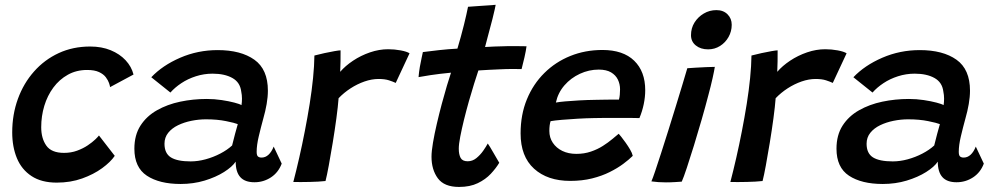

<svg xmlns="http://www.w3.org/2000/svg" viewBox="-20 -736 4046 778"><path d="M445 -104.5Q428 -79.5 393.8 -54.5Q359.5 -29.5 312.8 -12.8Q266 4 210 4Q148 4 107.8 -22.5Q67.5 -49 48.5 -95Q29.5 -141 29.5 -199.5Q29.5 -272 52.5 -335.2Q75.5 -398.5 117.8 -446.2Q160 -494 217.8 -520.8Q275.5 -547.5 345.5 -547.5Q392 -547.5 428.5 -532.5Q465 -517.5 489 -491.8Q513 -466 521 -434L426 -383Q425.5 -388.5 421.8 -399.5Q418 -410.5 408.8 -423Q399.5 -435.5 381.2 -444Q363 -452.5 333 -452.5Q289.5 -452.5 255 -433.2Q220.5 -414 196.2 -381.2Q172 -348.5 159.5 -307Q147 -265.5 147 -220.5Q147 -175 167.8 -145.8Q188.5 -116.5 239.5 -116.5Q268 -116.5 292.5 -125.5Q317 -134.5 335.5 -147Q354 -159.5 365.8 -170.8Q377.5 -182 381 -187Z M712 9.5Q626 9.5 575.2 -24Q524.5 -57.5 524.5 -133.5Q524.5 -188.5 549.2 -227Q574 -265.5 616 -289.2Q658 -313 710.2 -324Q762.5 -335 818 -335Q848.5 -335 878.2 -330.5Q908 -326 929.8 -320.2Q951.5 -314.5 958.5 -310Q960.5 -321.5 960.5 -336.2Q960.5 -351 957.5 -365Q953 -402.5 921.5 -420Q890 -437.5 841.5 -437.5Q806.5 -437.5 773.8 -427Q741 -416.5 714.8 -399Q688.5 -381.5 670.5 -361L593 -423Q638.5 -471 710 -502Q781.5 -533 862 -533Q956 -533 1010.8 -494Q1065.5 -455 1065.5 -368.5Q1065.5 -343.5 1060.5 -314.5Q1055.5 -285.5 1047 -256Q1037 -219.5 1028.5 -183.5Q1020 -147.5 1020 -121Q1020 -106.5 1025.2 -102Q1030.5 -97.5 1040 -97.5Q1055.5 -97.5 1068 -109Q1080.5 -120.5 1089 -142L1121.5 -73Q1108 -37 1077.8 -17.2Q1047.5 2.5 1011 2.5Q972.5 2.5 953.8 -18.2Q935 -39 935 -81Q921 -60 887.8 -39Q854.5 -18 809 -4.2Q763.5 9.5 712 9.5ZM752.5 -82Q782 -82 813.2 -90.5Q844.5 -99 872.8 -113.8Q901 -128.5 920.5 -146.5Q927 -172 932.5 -193.5Q938 -215 943.5 -233Q931.5 -238 896 -245.2Q860.5 -252.5 815 -252.5Q785.5 -252.5 755.8 -246.5Q726 -240.5 701.2 -228.5Q676.5 -216.5 661.5 -197.8Q646.5 -179 646.5 -153.5Q646.5 -114.5 672.5 -98.2Q698.5 -82 752.5 -82Z M1358.5 -445Q1379 -469 1410.5 -490Q1442 -511 1479.2 -523.8Q1516.5 -536.5 1553 -536.5Q1578.5 -536.5 1603.8 -531.8Q1629 -527 1639.5 -520L1583.5 -400Q1573 -405 1556.2 -410.5Q1539.5 -416 1514 -416Q1486.5 -416 1457 -405.8Q1427.5 -395.5 1400.5 -378Q1373.5 -360.5 1352 -338Q1349.5 -304.5 1343 -256.2Q1336.5 -208 1328.2 -157.5Q1320 -107 1312.2 -65.2Q1304.5 -23.5 1299 -2.5Q1272 0.5 1236 1.2Q1200 2 1168.5 1.5Q1180.5 -44.5 1192.5 -97Q1204.5 -149.5 1215.2 -204.8Q1226 -260 1234.8 -314.8Q1243.5 -369.5 1248.5 -419.5Q1253.5 -469.5 1254 -511Q1272.5 -516 1294.8 -520.8Q1317 -525.5 1335.5 -528.8Q1354 -532 1360 -532Q1360 -514 1359.8 -487Q1359.5 -460 1358.5 -445Z M2003 -76.5Q1990 -54.5 1968.8 -31.8Q1947.5 -9 1916 6.2Q1884.5 21.5 1840 21.5Q1780 21.5 1754.2 -13.5Q1728.5 -48.5 1728.5 -101Q1728.5 -123 1734.5 -158.2Q1740.5 -193.5 1750 -234.2Q1759.5 -275 1770.2 -315.2Q1781 -355.5 1791 -389Q1801 -422.5 1807.5 -441.5Q1760.5 -437 1724 -431.5Q1687.5 -426 1676 -423.5Q1677.5 -443 1681.2 -464.8Q1685 -486.5 1688.8 -503.2Q1692.5 -520 1693.5 -525Q1723 -529 1760 -533Q1797 -537 1833.5 -539Q1840.5 -562 1847.2 -586.8Q1854 -611.5 1860 -635.5Q1865 -656 1869.5 -675.8Q1874 -695.5 1876.5 -708.5L1988.5 -716.5Q1988 -712.5 1984.5 -697Q1981 -681.5 1975.5 -659.2Q1970 -637 1963 -612Q1959 -597 1954.5 -580Q1950 -563 1945.5 -545.5Q1961.5 -546.5 1983.8 -547.5Q2006 -548.5 2019.5 -548.5Q2042.5 -549.5 2062.5 -549.2Q2082.5 -549 2096.2 -548.8Q2110 -548.5 2113.5 -548.5Q2111.5 -531.5 2105.2 -503.8Q2099 -476 2093.5 -456Q2088.5 -456.5 2059.8 -456.5Q2031 -456.5 2003 -455Q1983.5 -454.5 1960.2 -453Q1937 -451.5 1918.5 -450.5Q1911.5 -429.5 1901.2 -397Q1891 -364.5 1880.2 -326.5Q1869.5 -288.5 1860.2 -251Q1851 -213.5 1845 -182.5Q1839 -151.5 1839 -133.5Q1839 -110 1846.5 -96.2Q1854 -82.5 1875 -82.5Q1894.5 -82.5 1910.2 -95.2Q1926 -108 1937.8 -124.8Q1949.5 -141.5 1956.5 -154.5Q1959 -151.5 1965.8 -140.2Q1972.5 -129 1980.5 -115.2Q1988.5 -101.5 1994.8 -90.5Q2001 -79.5 2003 -76.5Z M2544 -104.5Q2529 -89.5 2505.5 -72Q2482 -54.5 2450.5 -38.8Q2419 -23 2379 -13Q2339 -3 2290.5 -3Q2198.5 -3 2144 -52.5Q2089.5 -102 2089.5 -195.5Q2089.5 -271.5 2115 -333.5Q2140.5 -395.5 2185.8 -440.2Q2231 -485 2291 -509.2Q2351 -533.5 2421 -533.5Q2505 -533.5 2549.8 -490Q2594.5 -446.5 2594.5 -370.5Q2594.5 -343 2588.5 -314Q2582.5 -285 2571 -257.5Q2565 -258 2543 -258Q2521 -258 2491.2 -258.2Q2461.5 -258.5 2433 -258.2Q2404.5 -258 2386 -257.5Q2355.5 -257 2321 -255Q2286.5 -253 2257 -250.5Q2227.5 -248 2211 -245Q2206 -229.5 2206 -205.5Q2206 -178.5 2220 -157.5Q2234 -136.5 2258.5 -124.5Q2283 -112.5 2315.5 -112.5Q2347.5 -112.5 2374.5 -121.8Q2401.5 -131 2423 -144.8Q2444.5 -158.5 2460.5 -172Q2476.5 -185.5 2487 -194Q2489.5 -191.5 2497.5 -181.5Q2505.5 -171.5 2515.2 -157.8Q2525 -144 2533.2 -130Q2541.5 -116 2544 -104.5ZM2232.5 -320.5Q2246 -323 2270.5 -325.2Q2295 -327.5 2327.2 -329.2Q2359.5 -331 2395.5 -331.5Q2416.5 -332 2436.5 -332.2Q2456.5 -332.5 2470.5 -332.5Q2484.5 -332.5 2488 -332.5Q2490.5 -341 2491.5 -352.2Q2492.5 -363.5 2492.5 -374Q2492.5 -395 2483.8 -413.2Q2475 -431.5 2456 -442.8Q2437 -454 2406 -454Q2366.5 -454 2329.8 -437Q2293 -420 2267 -390Q2241 -360 2232.5 -320.5Z M2742.5 0Q2734 0.5 2716 1.8Q2698 3 2678.5 3Q2663 3 2648 2Q2633 1 2619.5 -1Q2624.5 -12 2634.8 -42.5Q2645 -73 2659 -116Q2673 -159 2688.2 -207.8Q2703.5 -256.5 2718.2 -304.5Q2733 -352.5 2745.2 -393Q2757.5 -433.5 2765 -459.5Q2778 -460.5 2799.2 -461.8Q2820.5 -463 2842 -464Q2863.5 -465 2876.5 -465Q2874.5 -451 2867.5 -419.5Q2860.5 -388 2850.5 -351Q2838.5 -304.5 2823 -250.8Q2807.5 -197 2791.8 -146Q2776 -95 2763 -55.8Q2750 -16.5 2742.5 0ZM2849.5 -536Q2819 -536 2799.5 -551.8Q2780 -567.5 2780 -593.5Q2780 -622 2794.2 -644.8Q2808.5 -667.5 2831.8 -681.2Q2855 -695 2883 -695Q2911 -695 2928 -678Q2945 -661 2945 -635.5Q2945 -609 2932.2 -586.2Q2919.5 -563.5 2897.8 -549.8Q2876 -536 2849.5 -536Z M3129.5 -445Q3150 -469 3181.5 -490Q3213 -511 3250.2 -523.8Q3287.5 -536.5 3324 -536.5Q3349.5 -536.5 3374.8 -531.8Q3400 -527 3410.5 -520L3354.5 -400Q3344 -405 3327.2 -410.5Q3310.5 -416 3285 -416Q3257.5 -416 3228 -405.8Q3198.5 -395.5 3171.5 -378Q3144.5 -360.5 3123 -338Q3120.5 -304.5 3114 -256.2Q3107.5 -208 3099.2 -157.5Q3091 -107 3083.2 -65.2Q3075.5 -23.5 3070 -2.5Q3043 0.5 3007 1.2Q2971 2 2939.5 1.5Q2951.5 -44.5 2963.5 -97Q2975.5 -149.5 2986.2 -204.8Q2997 -260 3005.8 -314.8Q3014.5 -369.5 3019.5 -419.5Q3024.5 -469.5 3025 -511Q3043.5 -516 3065.8 -520.8Q3088 -525.5 3106.5 -528.8Q3125 -532 3131 -532Q3131 -514 3130.8 -487Q3130.5 -460 3129.5 -445Z M3557 9.5Q3471 9.5 3420.2 -24Q3369.5 -57.5 3369.5 -133.5Q3369.5 -188.5 3394.2 -227Q3419 -265.5 3461 -289.2Q3503 -313 3555.2 -324Q3607.5 -335 3663 -335Q3693.5 -335 3723.2 -330.5Q3753 -326 3774.8 -320.2Q3796.5 -314.5 3803.5 -310Q3805.5 -321.5 3805.5 -336.2Q3805.5 -351 3802.5 -365Q3798 -402.5 3766.5 -420Q3735 -437.5 3686.5 -437.5Q3651.5 -437.5 3618.8 -427Q3586 -416.5 3559.8 -399Q3533.5 -381.5 3515.5 -361L3438 -423Q3483.5 -471 3555 -502Q3626.5 -533 3707 -533Q3801 -533 3855.8 -494Q3910.5 -455 3910.5 -368.5Q3910.5 -343.5 3905.5 -314.5Q3900.5 -285.5 3892 -256Q3882 -219.5 3873.5 -183.5Q3865 -147.5 3865 -121Q3865 -106.5 3870.2 -102Q3875.5 -97.5 3885 -97.5Q3900.5 -97.5 3913 -109Q3925.5 -120.5 3934 -142L3966.5 -73Q3953 -37 3922.8 -17.2Q3892.5 2.5 3856 2.5Q3817.5 2.5 3798.8 -18.2Q3780 -39 3780 -81Q3766 -60 3732.8 -39Q3699.5 -18 3654 -4.2Q3608.5 9.5 3557 9.5ZM3597.5 -82Q3627 -82 3658.2 -90.5Q3689.5 -99 3717.8 -113.8Q3746 -128.5 3765.5 -146.5Q3772 -172 3777.5 -193.5Q3783 -215 3788.5 -233Q3776.5 -238 3741 -245.2Q3705.5 -252.5 3660 -252.5Q3630.5 -252.5 3600.8 -246.5Q3571 -240.5 3546.2 -228.5Q3521.5 -216.5 3506.5 -197.8Q3491.5 -179 3491.5 -153.5Q3491.5 -114.5 3517.5 -98.2Q3543.5 -82 3597.5 -82Z"/></svg>

Font: Grandstander Thin Medium
Style: Italic
Weight: 500
Italic angle: -15°
Version: Version 1.200